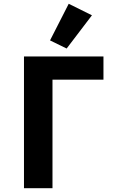

<svg xmlns="http://www.w3.org/2000/svg" viewBox="-20 -997 640 1017"><path d="M107 -698H528V-575H258V0H107ZM333 -740 245 -783 344 -977 467 -916Z"/></svg>

Font: Lilex
Style: Regular
Weight: 400
Monospace: yes
Designer: Mike Abbink, Paul van der Laan, Pieter van Rosmalen, Mikhael Khrustik
Foundry: Mikhael Khrustik
Version: Version 2.510